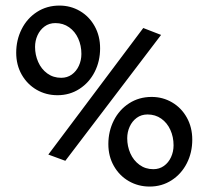

<svg xmlns="http://www.w3.org/2000/svg" viewBox="-20 -687 767 706"><path d="M39.6 -493.2Q39.6 -540 59.6 -579.8Q79.6 -619.6 116 -643.1Q152.3 -666.5 198.7 -666.5Q239.7 -666.5 273.9 -646.5Q308.1 -626.5 328.1 -590.6Q348.1 -554.7 348.1 -509.3Q348.1 -461.9 328.1 -422.6Q308.1 -383.3 272.2 -360.1Q236.3 -336.9 191.4 -336.9Q149.4 -336.9 114.7 -356.9Q80.1 -377 59.8 -412.6Q39.6 -448.2 39.6 -493.2ZM279.3 -488.8Q279.3 -519.5 267.6 -545.4Q255.9 -571.3 234.1 -586.7Q212.4 -602.1 183.6 -602.1Q160.6 -602.1 143.8 -589.6Q127 -577.1 117.9 -557.1Q108.9 -537.1 108.9 -514.6Q108.9 -485.4 120.4 -459.2Q131.8 -433.1 153.8 -417Q175.8 -400.9 205.1 -400.9Q227.1 -400.9 243.9 -412.8Q260.7 -424.8 270 -445.1Q279.3 -465.3 279.3 -488.8ZM157.7 -118.7 506.8 -584 572.3 -558.6 220.2 -95.7ZM378.4 -157.2Q378.4 -204.1 398.4 -243.9Q418.5 -283.7 454.8 -307.1Q491.2 -330.6 537.6 -330.6Q578.6 -330.6 612.8 -310.5Q647 -290.5 667 -254.6Q687 -218.8 687 -173.3Q687 -126 667 -86.7Q647 -47.4 611.1 -24.2Q575.2 -1 530.3 -1Q488.3 -1 453.6 -21Q418.9 -41 398.7 -76.7Q378.4 -112.3 378.4 -157.2ZM618.2 -152.8Q618.2 -183.6 606.4 -209.5Q594.7 -235.4 573 -250.7Q551.3 -266.1 522.5 -266.1Q499.5 -266.1 482.7 -253.7Q465.8 -241.2 456.8 -221.2Q447.8 -201.2 447.8 -178.7Q447.8 -149.4 459.2 -123.3Q470.7 -97.2 492.7 -81.1Q514.6 -64.9 543.9 -64.9Q565.9 -64.9 582.8 -76.9Q599.6 -88.9 608.9 -109.1Q618.2 -129.4 618.2 -152.8Z"/></svg>

Font: Vesper Libre
Style: Regular
Weight: 400
Designer: Robert Keller & Kimya Gandhi
Foundry: Mota Italic
Version: Version 1.058